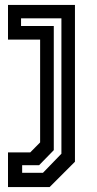

<svg xmlns="http://www.w3.org/2000/svg" viewBox="-20 -560 393 780"><path d="M12.5 200V59H103L143 18.5V-399H12.5V-540H284.5V97L181.5 200ZM70 142H154.5L229.5 64.5V-485.5H65.5V-454.5H198.5V50L139 111H70Z"/></svg>

Font: Tourney SemiBold
Style: Regular
Weight: 600
Version: Version 1.015